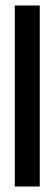

<svg xmlns="http://www.w3.org/2000/svg" viewBox="-20 -680 199 700"><path d="M34 0V-660H125V0Z"/></svg>

Font: Bricolage Grotesque 96pt Condensed
Style: Regular
Weight: 400
Width: 3
Designer: Mathieu Triay
Foundry: Atelier Triay
Version: Version 1.001; ttfautohint (v1.8.4.7-5d5b);gftools[0.9.33.de